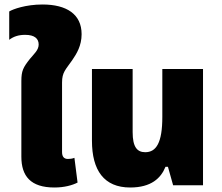

<svg xmlns="http://www.w3.org/2000/svg" viewBox="-20 -824 986 854"><path d="M222 10C266 10 302 0 325 -12L311 -122C302 -118 290 -117 282 -117C264 -117 256 -128 256 -148V-457C256 -503 272 -514 301 -556C321 -585 343 -621 343 -672C343 -761 276 -804 169 -804C94 -804 37 -783 21 -773V-647C41 -662 63 -669 92 -669C134 -669 152 -652 152 -626C152 -601 131 -584 113 -562C83 -524 75 -509 75 -463V-127C75 -41 116 10 222 10Z M559 10C653 10 696 -32 716 -82H727L750 0H883V-517H702V-304C702 -189 675 -147 626 -147C590 -147 570 -170 570 -236V-517H389V-198C389 -66 443 10 559 10Z"/></svg>

Font: Noto Sans Thai UI SemCond Blk
Style: Regular
Weight: 900
Width: 4
Designer: Monotype Design Team
Foundry: Monotype Imaging Inc.
Version: Version 2.000